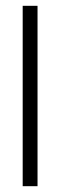

<svg xmlns="http://www.w3.org/2000/svg" viewBox="-20 -640 208 660"><path d="M58 -620H109V0H58Z"/></svg>

Font: Smooch Sans Thin
Style: Regular
Weight: 400
Version: Version 1.010